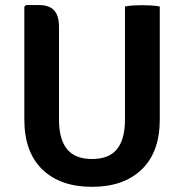

<svg xmlns="http://www.w3.org/2000/svg" viewBox="-20 -708 711 742"><path d="M597.5 -246.5Q597.5 -120.5 527.8 -53.2Q458 14 335.5 14Q213 14 143.5 -53.2Q74 -120.5 74 -246.5V-682L80.5 -688.5H130.5Q170 -688.5 189 -668.2Q208 -648 208 -603.5V-245.5Q208 -170 239 -131.8Q270 -93.5 335.5 -93.5Q401.5 -93.5 432.2 -131.8Q463 -170 463 -245.5V-683Q479 -686 496.8 -687Q514.5 -688 528.5 -688Q542 -688 561.8 -687Q581.5 -686 597.5 -683Z"/></svg>

Font: Signika SC SemiBold
Style: Regular
Weight: 600
Designer: Anna Giedryś
Foundry: Anna Giedryś
Version: Version 2.000; ttfautohint (v1.8.3) -l 8 -r 50 -G 200 -x 9 -